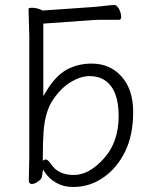

<svg xmlns="http://www.w3.org/2000/svg" viewBox="-20 -735 613 767"><path d="M158 -97Q161 -98 163 -98Q171 -98 185 -78Q213 -36 275 -36Q336 -36 395 -102Q454 -167 454 -272Q454 -377 399 -414Q374 -431 338.5 -431Q303 -431 264 -408Q226 -386 193 -338.5Q160 -291 154 -209Q151 -167 151 -101V-93ZM153 -636V-369V-351L162 -366Q202 -433 247 -457Q292 -481 346 -481Q419 -481 465 -430Q512 -378 512 -287Q512 -195 479.5 -129Q447 -63 393 -26Q366 -7 335.5 2.5Q305 12 272 12Q234 12 205 -4.5Q176 -21 159 -47L152 -58L150 -45L147 -27Q145 -19 132 -10Q125 -5 119 -2.5Q113 0 107 0Q95 0 95 -15L97 -106V-593L94 -699Q94 -704 107 -704Q124 -704 142 -697Q146 -695 148 -694L150 -693H151L352 -707Q376 -709 401 -712Q426 -715 438 -715Q446 -715 455 -700Q464 -683 464 -668Q464 -656 456 -656H393Q367 -656 353 -655L158 -641H153Z"/></svg>

Font: LXGW WenKai Light
Style: Regular
Weight: 300
Designer: LXGW / Fontworks Inc.
Foundry: LXGW / Fontworks Inc.
Version: Version 1.501; October 10, 2024